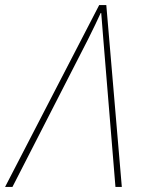

<svg xmlns="http://www.w3.org/2000/svg" viewBox="-77 -735 563 755"><path d="M-57 0 313 -715H341L402 0H377L329 -584Q327 -608 325 -634.5Q323 -661 321 -684H319Q309 -662 297 -637Q285 -612 269 -580L-28 0Z"/></svg>

Font: Noto Sans SemiCondensed Thin
Style: Italic
Weight: 100
Width: 4
Italic angle: -12°
Designer: Monotype Design Team
Foundry: Monotype Imaging Inc.
Version: Version 2.013; ttfautohint (v1.8.4.7-5d5b)